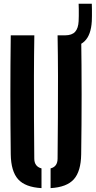

<svg xmlns="http://www.w3.org/2000/svg" viewBox="-20 -987 507 1016"><path d="M36.9 -170.5Q34.9 -326.9 34.9 -485.4Q34.9 -643.9 36.9 -800H161.7Q159.9 -695.9 159.6 -584.9Q159.2 -473.9 159.8 -363Q160.4 -252.1 161.4 -147.9Q161.4 -126.8 171.1 -113.8Q180.7 -100.7 199.6 -95.9V8.5Q113.5 3.6 75.9 -38.4Q38.2 -80.5 36.9 -170.5ZM247.7 8.5V-95.9Q266.5 -100.7 275.6 -113.8Q284.7 -126.8 284.7 -147.9Q285.7 -252.1 286.4 -363Q287.1 -473.9 286.9 -584.9Q286.6 -695.9 284.7 -800H409.6Q411.9 -643.9 411.9 -485.4Q411.9 -326.9 409.6 -170.5Q408.3 -80.5 370.8 -38.4Q333.3 3.6 247.7 8.5ZM324.8 -736Q303.5 -736 288.2 -739L287.2 -800Q297.2 -800 306.3 -800Q315.5 -800 324.8 -800Q361.1 -800.3 377.7 -818.9Q394.3 -837.6 396.1 -874.8Q396.6 -884.5 396.9 -902.7Q397.1 -921 396.9 -939.2Q396.6 -957.5 396.1 -967.1H465.8Q466.3 -957.5 466.5 -939.2Q466.8 -921 466.5 -902.7Q466.3 -884.5 465.8 -874.8Q461.7 -802.3 428 -769.2Q394.3 -736 324.8 -736Z"/></svg>

Font: Big Shoulders Stencil Display SC Thin
Style: Regular
Weight: 100
Designer: Patric King
Foundry: XO Type Co
Version: Version 2.001